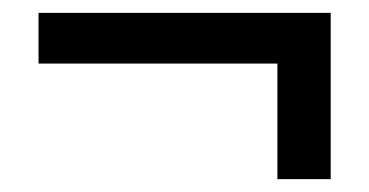

<svg xmlns="http://www.w3.org/2000/svg" viewBox="-20 -410 575 299"><path d="M495 -131H412V-311H40V-390H495Z"/></svg>

Font: AtCorfu Sans
Style: AtCorfu Sans Regular
Weight: 400
Designer: Kostas Teopoulos
Foundry: Kostas Teopoulos
Version: Version 1.00 July 8, 2025, initial release